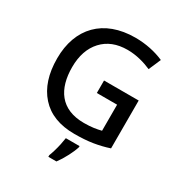

<svg xmlns="http://www.w3.org/2000/svg" viewBox="-215 -870 1157 1237"><g transform="rotate(30 363.5 -251.5)"><path d="M393.1 -291H543.9V-97.2C510.7 -88.9 474.1 -82 417 -82C243.2 -82 171.9 -194.8 171.9 -356C171.9 -440.4 194.8 -507.8 240.2 -557.1C285.6 -606.4 347.7 -630.9 426.8 -630.9C493.7 -630.9 555.7 -612.3 605 -590.8L644 -681.2C583 -708 509.8 -724.1 431.2 -724.1C194.8 -724.1 60.1 -581.1 60.1 -356.9C60.1 -242.2 89.4 -152.8 147.5 -87.9C205.6 -22.9 289.6 9.8 398.9 9.8C449.7 9.8 495.1 6.8 534.7 0.5C574.2 -5.9 613.3 -15.1 650.9 -27.8V-383.8H393.1ZM467.8 61H365.7C363.8 75.2 360.8 91.3 356.9 110.4C349.1 147.5 337.4 185.1 328.1 209V221.2H388.2C405.3 198.2 421.4 172.4 436.5 143.1C451.7 113.8 461.9 89.4 467.8 69.8Z"/></g></svg>

Font: Noto Reveo Sans
Style: Regular
Weight: 500
Designer: Monotype Design Team
Foundry: Monotype Imaging Inc.
Version: Version 2.007